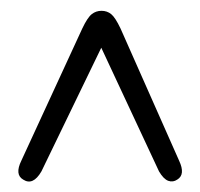

<svg xmlns="http://www.w3.org/2000/svg" viewBox="-20 -736 380 364"><path d="M316 -395.5Q308 -390 299 -393.2Q290 -396.5 281.5 -411L172 -645.5L58.5 -411Q42.5 -383.5 24 -395.5Q7.5 -405 20.5 -431.5L136 -682Q146 -703 154 -709.2Q162 -715.5 172.5 -715.5Q183 -715.5 190.8 -709.2Q198.5 -703 208.5 -682L319.5 -431.5Q332 -405 316 -395.5Z"/></svg>

Font: Fraunces 144pt SuperSoft Light
Style: Regular
Weight: 300
Version: Version 1.000;[0bf87f6ff]